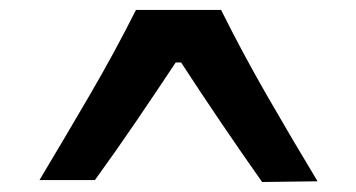

<svg xmlns="http://www.w3.org/2000/svg" viewBox="-20 -763 709 382"><path d="M501.5 -400.9Q418.5 -518.6 340.3 -638.7H329.6Q291 -580.6 251 -521.7Q210.9 -462.9 168.9 -404.8H58.6Q109.4 -489.7 158.4 -573.7Q207.5 -657.7 250.5 -743.2H419.9Q462.4 -657.7 511.5 -572.5Q560.5 -487.3 611.8 -402.3Z"/></svg>

Font: Pinar DS1 SemiBold
Style: Regular
Weight: 600
Designer: Amin Abedi
Version: Version 3.000